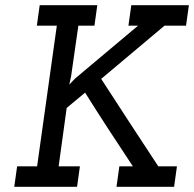

<svg xmlns="http://www.w3.org/2000/svg" viewBox="-20 -720 748 740"><path d="M440 -79H492Q445 -150 399 -220.5Q353 -291 308 -363L237 -304Q229 -247 221.5 -191.5Q214 -136 206 -79H288L277 0H35L46 -79H123L199 -621H122L133 -700H355L344 -621H282L254 -426Q252 -418 250.5 -410Q249 -402 247 -394L269 -417L512 -621H475L486 -700H708L697 -621H614L370 -416Q425 -331 479.5 -247.5Q534 -164 590 -79H662L651 0H429Z"/></svg>

Font: Josefin Slab
Style: Bold Italic
Weight: 700
Italic angle: -12°
Designer: Santiago Orozco
Foundry: Typemade
Version: Version 2.000